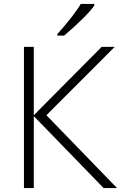

<svg xmlns="http://www.w3.org/2000/svg" viewBox="-20 -951 612 971"><path d="M571.8 0H503.9L150.9 -363.8V0H101.1V-713.9H150.9V-368.2L494.1 -713.9H560.1L214.8 -368.2ZM270 -778.8Q305.7 -817.4 340.6 -862.5Q375.5 -907.7 388.2 -931.2H457V-922.9Q439.5 -897.5 397.2 -855.5Q355 -813.5 304.2 -771H270Z"/></svg>

Font: Zoram GWebM Light
Style: Regular
Weight: 300
Foundry: Ascender Corporation
Version: Version 1.000